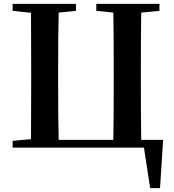

<svg xmlns="http://www.w3.org/2000/svg" viewBox="-20 -762 898 991"><path d="M709 -40H822L806 209H755L723 0H45V-35L140 -44Q141 -144 141 -346V-395Q141 -597 140 -696L45 -706V-742H372V-706L283 -697Q280 -597 280 -394V-346Q280 -140 283 -40H565Q567 -141 567 -347V-395Q567 -597 565 -697L477 -706V-742H803V-706L709 -697Q707 -597 707 -395V-346Q707 -141 709 -40ZM719 -40H717V-41Z"/></svg>

Font: Swei Spring CJKtc
Style: Bold
Weight: 700
Version: Version 1.021